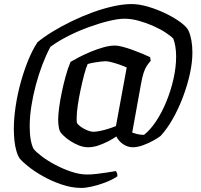

<svg xmlns="http://www.w3.org/2000/svg" viewBox="-20 -724 988 944"><path d="M381 200Q332 200 282.5 183Q233 166 190.5 142Q148 118 118.5 94Q89 70 78 57Q68 43 61 19.5Q54 -4 51 -32.5Q48 -61 48 -90Q48 -140 56.5 -198.5Q65 -257 81 -315.5Q97 -374 118 -426Q139 -478 164 -516Q195 -542 238.5 -568.5Q282 -595 332.5 -619.5Q383 -644 435 -663Q487 -682 536.5 -693Q586 -704 627 -704Q665 -704 710 -690.5Q755 -677 797 -656.5Q839 -636 869 -613.5Q899 -591 907 -573Q916 -553 921 -525.5Q926 -498 926 -466Q926 -417 913.5 -360.5Q901 -304 879.5 -247Q858 -190 830 -140.5Q802 -91 770 -56Q759 -47 735 -33.5Q711 -20 683.5 -10Q656 0 634 0Q614 0 597 -8.5Q580 -17 568.5 -29.5Q557 -42 552 -53Q535 -41 511.5 -29Q488 -17 463 -8.5Q438 0 413 0Q391 0 368 -9Q345 -18 325.5 -31Q306 -44 292.5 -57Q279 -70 275 -78Q271 -86 268.5 -102Q266 -118 266 -137Q266 -158 270.5 -193Q275 -228 283.5 -269Q292 -310 303 -350Q314 -390 327 -420Q342 -429 368 -442.5Q394 -456 425 -469Q456 -482 487.5 -491Q519 -500 546 -500Q560 -500 583 -494Q606 -488 632 -478.5Q658 -469 681 -459.5Q704 -450 718 -443L721 -425Q711 -414 702 -400.5Q693 -387 686 -365.5Q679 -344 673 -310L630 -72Q641 -68 655.5 -64.5Q670 -61 688 -61Q718 -84 746.5 -126.5Q775 -169 797.5 -223.5Q820 -278 833 -336Q846 -394 846 -446Q846 -473 842 -496Q838 -519 832 -534Q821 -546 795.5 -563Q770 -580 735.5 -595.5Q701 -611 663.5 -621.5Q626 -632 592 -632Q562 -632 516 -621Q470 -610 417.5 -591Q365 -572 315.5 -547Q266 -522 228 -494Q207 -455 188.5 -406.5Q170 -358 156 -305.5Q142 -253 134 -201Q126 -149 126 -103Q126 -66 131 -37.5Q136 -9 145 8Q158 24 186.5 45.5Q215 67 253 87Q291 107 331.5 120.5Q372 134 409 134Q429 134 455.5 131Q482 128 507.5 124Q533 120 549 117Q552 119 555 126.5Q558 134 557 143Q532 160 498 173Q464 186 432.5 193Q401 200 381 200ZM439 -76Q452 -76 473.5 -80.5Q495 -85 516.5 -92Q538 -99 550 -104L603 -392Q589 -399 568.5 -406Q548 -413 529 -418Q510 -423 499 -423Q490 -423 473.5 -421Q457 -419 440 -416Q423 -413 411 -409Q403 -391 394 -357.5Q385 -324 376.5 -284Q368 -244 362.5 -207Q357 -170 357 -145Q357 -136 357 -130Q357 -124 358 -120Q364 -110 379 -99.5Q394 -89 411 -82.5Q428 -76 439 -76Z"/></svg>

Font: Texturina 12pt Medium
Style: Italic
Weight: 500
Italic angle: -11°
Designer: Guillermo Torres Carreño
Foundry: Omnibus-Type
Version: Version 1.002